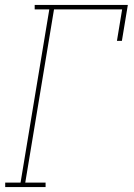

<svg xmlns="http://www.w3.org/2000/svg" viewBox="-20 -755 540 775"><path d="M1 0V-18H63L179 -717H120V-735H496L472 -590H452L473 -717H198L82 -18H164V0Z"/></svg>

Font: Iosevka Slab Thin Oblique
Style: Regular
Weight: 100
Italic angle: -9°
Monospace: yes
Designer: Belleve Invis
Foundry: Belleve Invis
Version: Version 11.1.0; ttfautohint (v1.8.3)